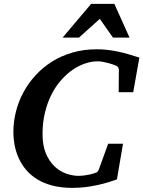

<svg xmlns="http://www.w3.org/2000/svg" viewBox="-20 -937 727 974"><path d="M655.8 -469.2H582L583 -581.1Q584 -586.9 579.8 -594.2Q575.7 -601.6 567.9 -604Q564 -606 553.2 -609.9Q542.5 -613.8 529.1 -617.2Q515.6 -620.6 501.5 -623.3Q487.3 -626 476.1 -626Q444.3 -626 411.1 -614.7Q377.9 -603.5 346.9 -581.8Q315.9 -560.1 288.3 -528.3Q260.7 -496.6 240.2 -455.6Q219.7 -414.6 207.8 -364.7Q195.8 -314.9 195.8 -256.8Q195.8 -199.7 212.4 -159.7Q229 -119.6 255.6 -94Q282.2 -68.4 314.9 -56.6Q347.7 -44.9 379.9 -44.9Q390.6 -44.9 403.3 -46.4Q416 -47.9 427.7 -50.3Q439.5 -52.7 449 -55.2Q458.5 -57.6 462.9 -60.1Q470.7 -61 474.6 -65.9Q478.5 -70.8 481 -76.2L528.8 -208H604L573.2 -26.9Q554.2 -20 529.5 -12.5Q504.9 -4.9 476.1 1.5Q447.3 7.8 414.8 12Q382.3 16.1 347.2 16.1Q291 16.1 246.8 4.6Q202.6 -6.8 169.4 -27.1Q136.2 -47.4 113 -74.7Q89.8 -102.1 75.4 -133.8Q61 -165.5 54.4 -199.7Q47.9 -233.9 47.9 -268.1Q47.9 -319.3 60.8 -370.6Q73.7 -421.9 98.6 -468.3Q123.5 -514.6 160.2 -554.7Q196.8 -594.7 243.7 -624.3Q290.5 -653.8 347.7 -670.4Q404.8 -687 471.2 -687Q500 -687 526.1 -683.8Q552.2 -680.7 578.1 -675.3Q604 -669.9 630.6 -662.1Q657.2 -654.3 687 -645ZM553.2 -746.1 486.3 -841.3 380.4 -746.1H297.4L442.4 -917.5H560.1L637.2 -746.1Z"/></svg>

Font: Charis SIL Phon
Style: Bold Italic
Weight: 700
Italic angle: -11°
Foundry: SIL International
Version: Version 5.000